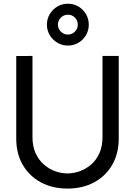

<svg xmlns="http://www.w3.org/2000/svg" viewBox="-20 -1030 748 1064"><path d="M356 -777.5Q324.5 -777.5 298 -793.2Q271.5 -809 255.8 -835.2Q240 -861.5 240 -893.5Q240 -925.5 255.8 -951.8Q271.5 -978 298 -993.8Q324.5 -1009.5 356 -1009.5Q388.5 -1009.5 414.8 -993.8Q441 -978 456.5 -951.8Q472 -925.5 472 -893.5Q472 -861.5 456.5 -835.2Q441 -809 414.8 -793.2Q388.5 -777.5 356 -777.5ZM356 -838.5Q379.5 -838.5 395.2 -854.8Q411 -871 411 -893.5Q411 -916.5 395.2 -932.5Q379.5 -948.5 356 -948.5Q333.5 -948.5 317.2 -932.5Q301 -916.5 301 -893.5Q301 -871 317.2 -854.8Q333.5 -838.5 356 -838.5ZM354 15Q270.5 15 206.5 -19.5Q142.5 -54 106.2 -116.2Q70 -178.5 70 -262.5V-719.5L160 -720V-270Q160 -219 177.2 -181.2Q194.5 -143.5 223 -118.5Q251.5 -93.5 285.8 -81.2Q320 -69 354 -69Q388.5 -69 423 -81.5Q457.5 -94 485.8 -118.8Q514 -143.5 531 -181.5Q548 -219.5 548 -270V-720H638V-262.5Q638 -179 601.8 -116.5Q565.5 -54 501.5 -19.5Q437.5 15 354 15Z"/></svg>

Font: Manrope ExtraLight Medium
Style: Regular
Weight: 500
Version: Version 4.504